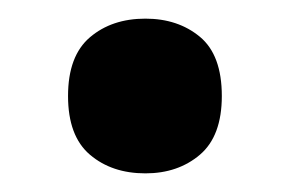

<svg xmlns="http://www.w3.org/2000/svg" viewBox="-20 -456 311 206"><path d="M53 -353Q53 -396 76.5 -416Q100 -436 136 -436Q171 -436 194.5 -416.5Q218 -397 218 -353Q218 -310 194.5 -290Q171 -270 136 -270Q100 -270 76.5 -290Q53 -310 53 -353Z"/></svg>

Font: Noto Sans Lao SemiCondensed
Style: Bold
Weight: 700
Width: 4
Designer: Monotype Design Team
Foundry: Monotype Imaging Inc.
Version: Version 2.003; ttfautohint (v1.8.4.7-5d5b)